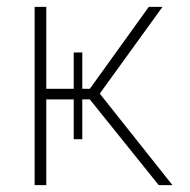

<svg xmlns="http://www.w3.org/2000/svg" viewBox="-20 -540 554 560"><path d="M81 0V-520H115V-281H195V-387H220V-281H242L414 -520H454L271 -267L483 0H443L242 -250H220V-134H195V-250H115V0Z"/></svg>

Font: Raleway ExtraLight
Style: Regular
Weight: 200
Designer: Matt McInerney, Pablo Impallari, Rodrigo Fuenzalida
Foundry: Matt McInerney, Pablo Impallari, Rodrigo Fuenzalida
Version: Version 4.026